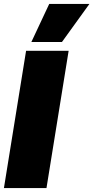

<svg xmlns="http://www.w3.org/2000/svg" viewBox="-22 -959 476 979"><path d="M-2 0 111 -700H328L215 0ZM138 -745 229 -939H434L294 -745Z"/></svg>

Font: Georama ExtraCondensed Thin Black
Style: Italic
Weight: 900
Italic angle: -9°
Version: Version 1.001